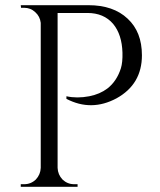

<svg xmlns="http://www.w3.org/2000/svg" viewBox="-20 -720 617 740"><path d="M321 -700Q417 -700 472 -648Q527 -597 527 -507Q527 -395 429 -341Q332 -289 236 -339V-349Q277 -340 324 -349Q365 -357 394 -379Q430 -407 446 -457Q453 -480 452 -517Q450 -587 416 -628Q380 -670 317 -670H202V-73Q203 -47 221 -28Q240 -10 266 -10H279V0H60V-10H73Q99 -10 118 -28Q136 -47 137 -73V-632Q134 -657 116 -673Q98 -690 73 -690H61L60 -700Z"/></svg>

Font: Cinzel(RUS BY LYAJKA)
Style: Regular
Weight: 400
Designer: Natanael Gama
Version: Version 1.001;PS 001.001;hotconv 1.0.56;makeotf.lib2.0.21325